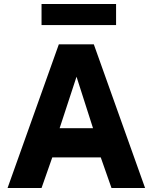

<svg xmlns="http://www.w3.org/2000/svg" viewBox="-20 -946 767 966"><path d="M564 -926H189V-820H564ZM18 0H189L243 -154H487L541 0H710L452 -723H276ZM280 -301 365 -560 448 -301Z"/></svg>

Font: United Sans ExtraBold
Style: Regular
Weight: 800
Designer: Pablo Impallari, Rodrigo Fuenzalida (Modified by Dan O. Williams)
Version: Version 1.000;PS 001.000;hotconv 1.0.88;makeotf.lib2.5.64775